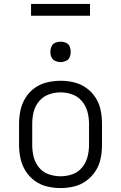

<svg xmlns="http://www.w3.org/2000/svg" viewBox="-20 -949 616 977"><path d="M288 8Q323 8 356.5 0Q390 -8 418.5 -28.5Q447 -49 466 -78.5Q485 -108 492 -142Q499 -176 499 -210V-320Q499 -355 492 -389Q485 -423 466 -452.5Q447 -482 418.5 -502Q390 -522 356.5 -530Q323 -538 288 -538Q254 -538 220 -530Q186 -522 157.5 -502Q129 -482 110.5 -452.5Q92 -423 84.5 -389Q77 -355 77 -320V-210Q77 -176 84.5 -142Q92 -108 110.5 -78.5Q129 -49 157.5 -28.5Q186 -8 220 0Q254 8 288 8ZM288 -52Q258 -52 228.5 -62Q199 -72 179 -96Q159 -120 151.5 -150Q144 -180 144 -210V-320Q144 -351 151.5 -380.5Q159 -410 179 -434Q199 -458 228.5 -468.5Q258 -479 288 -479Q319 -479 348 -468.5Q377 -458 397 -434Q417 -410 425 -380.5Q433 -351 433 -320V-210Q433 -180 425 -150Q417 -120 397 -96Q377 -72 348 -62Q319 -52 288 -52ZM288 -633Q302 -633 315.5 -639Q329 -645 334.5 -658Q340 -671 340 -685Q340 -699 334.5 -712.5Q329 -726 315.5 -731.5Q302 -737 288 -737Q274 -737 261 -731.5Q248 -726 242 -712.5Q236 -699 236 -685Q236 -671 242 -658Q248 -645 261 -639Q274 -633 288 -633ZM138 -869H438V-929H138Z"/></svg>

Font: Iosevka Sparkle Light
Style: Regular
Weight: 300
Designer: Belleve Invis
Foundry: Belleve Invis
Version: Version 4.5.0; ttfautohint (v1.8.3)